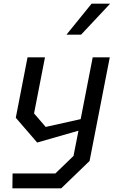

<svg xmlns="http://www.w3.org/2000/svg" viewBox="-20 -826 660 1046"><path d="M47.5 200H313.5L468 51L578 -513.5H485L419.5 -177L229 -134.5L165.5 -208L225 -513.5H130L66 -184.5L182.5 -49.5L407.5 -114L380.5 23.5L281.5 119H48.5ZM342 -637 479 -806H580L421.5 -637Z"/></svg>

Font: Monaspace Krypton
Style: Italic
Weight: 400
Italic angle: -11°
Designer: Riley Cran & the Lettermatic Team
Foundry: Lettermatic
Version: Version 1.101 (Monaspace Krypton)